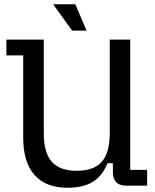

<svg xmlns="http://www.w3.org/2000/svg" viewBox="-20 -877 732 907"><path d="M299.6 10Q196.6 10 143.1 -50.3Q89.6 -110.6 89.6 -227V-615.4H10.2V-690H186.8V-248.2Q186.8 -156 224.5 -113.1Q262.2 -70.2 342.4 -70.2Q423.6 -70.2 461 -113.1Q498.4 -156 498.4 -248.2V-690H595.2V-74.6H675V0H576.6Q513.2 0 513.2 -63.8V-106H487.8Q464.6 -47 419.1 -18.5Q373.6 10 299.6 10ZM320.8 -732.4 231 -857H335.8L389 -732.4Z"/></svg>

Font: Mozilla Headline ExtraLight
Style: Regular
Weight: 200
Designer: Studio DRAMA
Foundry: Studio DRAMA
Version: Version 1.000